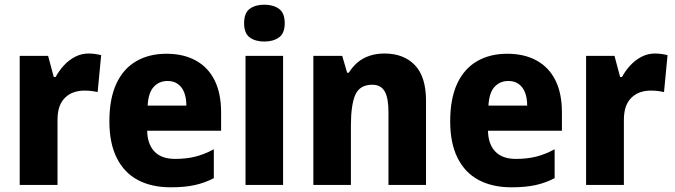

<svg xmlns="http://www.w3.org/2000/svg" viewBox="-20 -788 2875 818"><path d="M357 -560Q371 -560 385.5 -558Q400 -556 411 -553L396 -396Q386 -398 372.5 -400Q359 -402 339 -402Q317 -402 296.5 -395.5Q276 -389 259.5 -374Q243 -359 234 -335.5Q225 -312 225 -276V0H64V-550H185L209 -460H217Q231 -486 252 -509Q273 -532 300 -546Q327 -560 357 -560Z M689 -559Q762 -559 814.5 -530Q867 -501 894.5 -445.5Q922 -390 922 -309V-231H607Q608 -174 638 -142.5Q668 -111 726 -111Q773 -111 811.5 -120.5Q850 -130 891 -152V-29Q853 -9 810 0.5Q767 10 707 10Q626 10 567.5 -21Q509 -52 477.5 -115Q446 -178 446 -271Q446 -367 475.5 -431Q505 -495 560 -527Q615 -559 689 -559ZM694 -443Q658 -443 635 -418Q612 -393 609 -338H774Q774 -370 765 -393.5Q756 -417 738 -430Q720 -443 694 -443Z M1186 -550V0H1026V-550ZM1106 -768Q1144 -768 1168.5 -750.5Q1193 -733 1193 -689Q1193 -646 1168.5 -628.5Q1144 -611 1106 -611Q1068 -611 1044 -628.5Q1020 -646 1020 -689Q1020 -733 1044 -750.5Q1068 -768 1106 -768Z M1618 -560Q1700 -560 1747.5 -510.5Q1795 -461 1795 -359V0H1635V-313Q1635 -370 1619 -398.5Q1603 -427 1566 -427Q1513 -427 1494 -384.5Q1475 -342 1475 -253V0H1315V-550H1438L1459 -478H1466Q1482 -504 1504 -522.5Q1526 -541 1555 -550.5Q1584 -560 1618 -560Z M2141 -559Q2214 -559 2266.5 -530Q2319 -501 2346.5 -445.5Q2374 -390 2374 -309V-231H2059Q2060 -174 2090 -142.5Q2120 -111 2178 -111Q2225 -111 2263.5 -120.5Q2302 -130 2343 -152V-29Q2305 -9 2262 0.5Q2219 10 2159 10Q2078 10 2019.5 -21Q1961 -52 1929.5 -115Q1898 -178 1898 -271Q1898 -367 1927.5 -431Q1957 -495 2012 -527Q2067 -559 2141 -559ZM2146 -443Q2110 -443 2087 -418Q2064 -393 2061 -338H2226Q2226 -370 2217 -393.5Q2208 -417 2190 -430Q2172 -443 2146 -443Z M2770 -560Q2784 -560 2798.5 -558Q2813 -556 2824 -553L2809 -396Q2799 -398 2785.5 -400Q2772 -402 2752 -402Q2730 -402 2709.5 -395.5Q2689 -389 2672.5 -374Q2656 -359 2647 -335.5Q2638 -312 2638 -276V0H2477V-550H2598L2622 -460H2630Q2644 -486 2665 -509Q2686 -532 2713 -546Q2740 -560 2770 -560Z"/></svg>

Font: Noto Sans Khmer SemiCondensed ExtraBold
Style: Regular
Weight: 800
Width: 4
Designer: Danh Hong and the Monotype Design Team
Foundry: Monotype Imaging Inc.
Version: Version 2.004